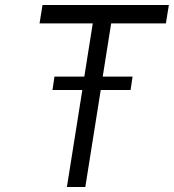

<svg xmlns="http://www.w3.org/2000/svg" viewBox="-20 -752 699 772"><path d="M139 -658H353L319 -444H199L191 -390H311L249 0H323L385 -390H505L513 -444H393L427 -658H647L659 -732H151Z"/></svg>

Font: Exo
Style: Regular Italic
Weight: 400
Designer: Natanael Gama
Version: Version 1.00